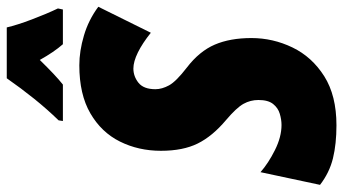

<svg xmlns="http://www.w3.org/2000/svg" viewBox="-254 -734 981 548"><g transform="rotate(-90 236.0 -460.5)"><path d="M151.9 9.8Q98.6 9.8 57.6 -0.2Q16.6 -10.3 -18.1 -37.1L18.1 -207Q43.5 -184.6 81.1 -165.8Q118.7 -147 152.8 -147Q168 -147 184.6 -151.9Q201.2 -156.7 212.6 -170.9Q224.1 -185.1 224.1 -212.9Q224.1 -235.8 213.1 -255.6Q202.1 -275.4 167 -305.2Q120.6 -344.2 99.9 -386.2Q79.1 -428.2 79.1 -491.2Q79.1 -555.2 105.5 -608.2Q131.8 -661.1 186 -692.6Q240.2 -724.1 323.2 -724.1Q363.8 -724.1 408.2 -710.9Q452.6 -697.8 490.2 -669.9L416 -520Q386.2 -543.9 359.9 -556.9Q333.5 -569.8 314 -569.8Q291.5 -569.8 273.2 -555.2Q254.9 -540.5 254.9 -506.8Q254.9 -488.3 265.9 -468Q276.9 -447.8 316.9 -417Q363.3 -381.3 382.1 -337.6Q400.9 -293.9 400.9 -232.9Q400.9 -171.4 374 -115.7Q347.2 -60.1 292 -25.1Q236.8 9.8 151.9 9.8ZM164.1 -771 166 -783.2Q198.2 -816.4 228 -853.5Q257.8 -890.6 286.1 -931.2H431.2Q438 -901.9 454.1 -859.4Q470.2 -816.9 485.4 -785.2L482.4 -771H383.3Q361.3 -795.9 338.4 -836.9Q316.4 -814.5 299.1 -798.1Q281.7 -781.7 268.1 -771Z"/></g></svg>

Font: Open Sans Condensed ExtraBold
Style: Italic
Weight: 800
Width: 3
Italic angle: -12°
Designer: Monotype Design Team
Foundry: Monotype Imaging Inc.
Version: Version 3.003; ttfautohint (v1.8.4)